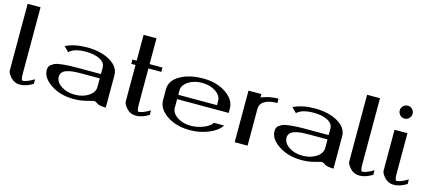

<svg xmlns="http://www.w3.org/2000/svg" viewBox="-54 -1274 4065 1798"><g transform="rotate(15 1978.5 -375.0)"><path d="M167 -750V-110.4Q167 -42 182.6 -42Q219.7 -42 292 -85Q292 -85 292 -41Q225.6 0 167 0Q112.3 0 77.1 -39.1Q42 -78.1 42 -103.5V-750Z M1000 0Q966.8 0 944.8 -4.9Q922.9 -9.8 915 -16.1Q907.2 -22.5 897.5 -27.3Q887.7 -32.2 875 -32.2Q873 -32.2 813.5 -16.1Q753.9 0 687.5 0Q558.6 0 466.8 -60.5Q375 -121.1 375 -198.2Q375 -215.8 380.9 -229.5Q386.7 -243.2 400.4 -252.4Q414.1 -261.7 427.7 -269Q441.4 -276.4 467.8 -280.3Q494.1 -284.2 512.7 -286.6Q531.2 -289.1 566.9 -290.5Q602.5 -292 624 -292Q645.5 -292 687.5 -292H875V-354.5Q875 -403.3 821.8 -430.7Q768.6 -458 687.5 -458Q573.2 -458 525.4 -411.1L479.5 -457Q563.5 -500 686.5 -500Q820.3 -500 910.2 -448.2Q1000 -396.5 1000 -312.5ZM875 -250H687.5Q645.5 -250 614.3 -246.6Q583 -243.2 555.7 -234.4Q528.3 -225.6 514.2 -208.5Q500 -191.4 500 -167Q500 -115.2 554.7 -78.6Q609.4 -42 687.5 -42Q764.6 -42 819.8 -78.6Q875 -115.2 875 -167Z M1291 -750V-500H1416V-458H1291V-110.4Q1291 -42 1306.6 -42Q1343.8 -42 1416 -85Q1416 -85 1416 -41Q1350.6 0 1291 0Q1236.3 0 1201.2 -39.1Q1166 -78.1 1166 -103.5V-458H1125V-500H1166V-750Z M2125 -250H1625V-167Q1625 -115.2 1679.7 -78.6Q1734.4 -42 1812.5 -42Q1874 -42 1933.6 -65.9Q1993.2 -89.8 2016.6 -125H2114.3Q2078.1 -69.3 1993.7 -34.7Q1909.2 0 1812.5 0Q1681.6 0 1590.8 -61Q1500 -122.1 1500 -208V-312.5Q1500 -397.5 1589.8 -448.7Q1679.7 -500 1812.5 -500Q1943.4 -500 2034.2 -439Q2125 -377.9 2125 -292ZM1625 -292H2000V-333Q2000 -384.8 1944.8 -421.4Q1889.6 -458 1812.5 -458Q1734.4 -458 1679.7 -421.4Q1625 -384.8 1625 -333Z M2541 -500V-458Q2462.9 -458 2418.9 -431.6Q2375 -405.3 2375 -354.5V0H2250V-500H2375V-466.8Q2455.1 -500 2541 -500Z M3208 0Q3174.8 0 3152.8 -4.9Q3130.9 -9.8 3123 -16.1Q3115.2 -22.5 3105.5 -27.3Q3095.7 -32.2 3083 -32.2Q3081.1 -32.2 3021.5 -16.1Q2961.9 0 2895.5 0Q2766.6 0 2674.8 -60.5Q2583 -121.1 2583 -198.2Q2583 -215.8 2588.9 -229.5Q2594.7 -243.2 2608.4 -252.4Q2622.1 -261.7 2635.7 -269Q2649.4 -276.4 2675.8 -280.3Q2702.1 -284.2 2720.7 -286.6Q2739.3 -289.1 2774.9 -290.5Q2810.5 -292 2832 -292Q2853.5 -292 2895.5 -292H3083V-354.5Q3083 -403.3 3029.8 -430.7Q2976.6 -458 2895.5 -458Q2781.2 -458 2733.4 -411.1L2687.5 -457Q2771.5 -500 2894.5 -500Q3028.3 -500 3118.2 -448.2Q3208 -396.5 3208 -312.5ZM3083 -250H2895.5Q2853.5 -250 2822.3 -246.6Q2791 -243.2 2763.7 -234.4Q2736.3 -225.6 2722.2 -208.5Q2708 -191.4 2708 -167Q2708 -115.2 2762.7 -78.6Q2817.4 -42 2895.5 -42Q2972.7 -42 3027.8 -78.6Q3083 -115.2 3083 -167Z M3458 -750V-110.4Q3458 -42 3473.6 -42Q3510.7 -42 3583 -85Q3583 -85 3583 -41Q3516.6 0 3458 0Q3403.3 0 3368.2 -39.1Q3333 -78.1 3333 -103.5V-750Z M3728.5 -750Q3753.9 -750 3772.5 -731.4Q3791 -712.9 3791 -687.5Q3791 -662.1 3772.5 -643.6Q3753.9 -625 3728.5 -625Q3702.1 -625 3684.1 -643.6Q3666 -662.1 3666 -687.5Q3666 -712.9 3684.1 -731.4Q3702.1 -750 3728.5 -750ZM3791 -500V-110.4Q3791 -42 3806.6 -42Q3843.8 -42 3916 -85V-41Q3849.6 0 3791 0Q3736.3 0 3701.2 -39.1Q3666 -78.1 3666 -103.5V-500Z"/></g></svg>

Font: okolaks
Style: Bold
Weight: 600
Width: 8
Version: Version 000.6.0